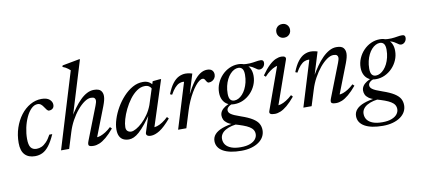

<svg xmlns="http://www.w3.org/2000/svg" viewBox="-83 -1017 3483 1582"><g transform="rotate(-10 1659.0 -226.0)"><path d="M237 -409Q208 -409 183.2 -384.5Q158.5 -360 140 -320.2Q121.5 -280.5 111.5 -233.8Q101.5 -187 101.5 -142.5Q101.5 -90.5 117.5 -69Q133.5 -47.5 166 -47.5Q187.5 -47.5 207.8 -56.5Q228 -65.5 248.5 -86.8Q269 -108 288.5 -144.5H313Q286.5 -85 260.2 -51.2Q234 -17.5 205.5 -3.8Q177 10 143 10Q88 10 57.8 -22.2Q27.5 -54.5 27.5 -120.5Q27.5 -187 47.2 -246Q67 -305 101.2 -349.8Q135.5 -394.5 180.5 -420Q225.5 -445.5 275 -445.5Q320 -445.5 342 -426.2Q364 -407 364 -381.5Q364 -361.5 352.2 -351Q340.5 -340.5 321.5 -340Q312.5 -339.5 303.5 -350Q294.5 -360.5 285.5 -375Q277 -389 265 -399Q253 -409 237 -409Z M470 -132.5 429 0H361L554.5 -636Q545.5 -644 536.5 -651Q527.5 -658 516.8 -664Q506 -670 491.5 -675.5L495.5 -687L635 -713H645L503.5 -249.5L497 -250.5Q520.5 -290.5 546.2 -325.5Q572 -360.5 599 -387.2Q626 -414 654.8 -429Q683.5 -444 713 -444Q755 -444 771 -426Q787 -408 787 -379.5Q787 -363.5 782 -343.8Q777 -324 767.5 -299L665.5 -36.5L665 -54.5Q681.5 -54 702 -61.2Q722.5 -68.5 745.5 -83Q768.5 -97.5 791 -119L805 -105Q769 -62 738.2 -36.5Q707.5 -11 681.8 -0.5Q656 10 633.5 10Q601 10 593.5 0.2Q586 -9.5 597 -37.5L704.5 -313Q709.5 -326 712.5 -336.8Q715.5 -347.5 715.5 -356Q715.5 -368.5 707.2 -376.2Q699 -384 677.5 -384Q653 -384 623.2 -363.5Q593.5 -343 563.8 -307.5Q534 -272 509.5 -227Q485 -182 470 -132.5Z M1075.5 -23.5 1128.5 -187.5H1141Q1102.5 -130.5 1071.8 -92.5Q1041 -54.5 1016 -32.2Q991 -10 969.8 -0.8Q948.5 8.5 929 8.5Q902 8.5 882 -1.5Q862 -11.5 851 -33.2Q840 -55 840 -89.5Q840 -128.5 855 -175.5Q870 -222.5 896.5 -268.5Q923 -314.5 958.5 -353Q994 -391.5 1035.5 -414.8Q1077 -438 1121.5 -438Q1150.5 -438 1170 -427.2Q1189.5 -416.5 1205 -394.5L1187 -369Q1182 -382.5 1168 -392.2Q1154 -402 1132.5 -402Q1097 -402 1064.8 -379.2Q1032.5 -356.5 1005.2 -320Q978 -283.5 957.8 -241.8Q937.5 -200 926.5 -161.2Q915.5 -122.5 915.5 -96Q915.5 -73.5 927.8 -62.8Q940 -52 958.5 -52Q975 -52 999.8 -65.8Q1024.5 -79.5 1051.5 -104.5Q1078.5 -129.5 1102.8 -164.5Q1127 -199.5 1142.5 -241L1203.5 -430L1259.5 -435.5H1275L1146 -36.5L1137.5 -55Q1153.5 -52.5 1175 -59Q1196.5 -65.5 1220.5 -81Q1244.5 -96.5 1268 -119L1281 -104.5Q1226.5 -40.5 1186 -15.2Q1145.5 10 1112 10Q1090 10 1080.2 0.8Q1070.5 -8.5 1075.5 -23.5Z M1457 -379.5Q1455.5 -380.5 1453.8 -381.2Q1452 -382 1449.5 -382Q1432.5 -382 1415.2 -374.5Q1398 -367 1380 -347.5Q1362 -328 1342 -292.5L1325.5 -299.5Q1347.5 -355.5 1372.5 -387.2Q1397.5 -419 1425 -432Q1452.5 -445 1480 -445Q1490 -445 1499.2 -443.8Q1508.5 -442.5 1517.8 -440.5Q1527 -438.5 1536 -435.5L1482.5 -261H1480Q1513 -326.5 1542.8 -367Q1572.5 -407.5 1601.5 -426.5Q1630.5 -445.5 1660.5 -445.5Q1689.5 -445.5 1702.8 -431.5Q1716 -417.5 1716 -396Q1716 -379.5 1707.8 -366.5Q1699.5 -353.5 1686.2 -346.2Q1673 -339 1657 -339Q1651.5 -339 1646.8 -343.2Q1642 -347.5 1636 -357.5Q1630.5 -368.5 1625 -373.5Q1619.5 -378.5 1611.5 -378.5Q1599 -378.5 1582.8 -366.8Q1566.5 -355 1549.2 -333.2Q1532 -311.5 1514.5 -281.8Q1497 -252 1481.2 -216Q1465.5 -180 1453 -140L1409.5 0H1340.5Z M2089 -372Q2079 -372 2071.2 -376.8Q2063.5 -381.5 2054.8 -388Q2046 -394.5 2034.2 -401.2Q2022.5 -408 2004.5 -412.8Q1986.5 -417.5 1959.5 -417.5L1948.5 -439.5Q1989.5 -434 2017.8 -436Q2046 -438 2067.2 -442Q2088.5 -446 2108.5 -446Q2121 -446 2127.2 -440Q2133.5 -434 2133.5 -422.5Q2133.5 -411 2129.8 -402Q2126 -393 2119.8 -386.2Q2113.5 -379.5 2105.5 -375.8Q2097.5 -372 2089 -372ZM1839 -156.5Q1857 -156.5 1874.5 -165.8Q1892 -175 1907.8 -192.2Q1923.5 -209.5 1935.5 -233.5Q1947.5 -257.5 1954.8 -287.2Q1962 -317 1962 -351Q1962 -385.5 1950 -400.8Q1938 -416 1916.5 -416Q1899 -416 1881.2 -406.8Q1863.5 -397.5 1847.8 -380.2Q1832 -363 1820 -338.8Q1808 -314.5 1801 -285Q1794 -255.5 1794 -221.5Q1794 -187 1805.8 -171.8Q1817.5 -156.5 1839 -156.5ZM1921.5 -445.5Q1956 -445.5 1980.2 -431Q2004.5 -416.5 2017.2 -390.8Q2030 -365 2030 -330Q2030 -289.5 2014.2 -252.8Q1998.5 -216 1971.2 -187.8Q1944 -159.5 1908.8 -143.2Q1873.5 -127 1834 -127Q1799.5 -127 1775.5 -141.2Q1751.5 -155.5 1738.5 -181.5Q1725.5 -207.5 1725.5 -242Q1725.5 -282.5 1741.2 -319.2Q1757 -356 1784.2 -384.5Q1811.5 -413 1846.8 -429.2Q1882 -445.5 1921.5 -445.5ZM1824.5 261.5Q1776 261.5 1737.8 253.8Q1699.5 246 1673 231Q1646.5 216 1632.8 194.2Q1619 172.5 1619 145Q1619 113 1640.2 89Q1661.5 65 1704 49Q1746.5 33 1810.5 25.5H1853V37.5Q1813.5 38.5 1782.2 46.2Q1751 54 1728.8 67Q1706.5 80 1695 97.8Q1683.5 115.5 1683.5 137Q1683.5 166 1699.2 187Q1715 208 1746.5 219.8Q1778 231.5 1825 231.5Q1873 231.5 1903.8 219.2Q1934.5 207 1949.2 187.5Q1964 168 1964 146Q1964 126 1954.2 110.5Q1944.5 95 1924.5 82.8Q1904.5 70.5 1874.2 59.5Q1844 48.5 1803.5 37Q1766.5 26.5 1746.8 12Q1727 -2.5 1719.8 -19Q1712.5 -35.5 1712.5 -52Q1712.5 -73 1724.2 -90.5Q1736 -108 1758.8 -122.2Q1781.5 -136.5 1813 -145.5L1833.5 -135Q1802 -130 1785.8 -116.2Q1769.5 -102.5 1769.5 -86.5Q1769.5 -78.5 1773.2 -70.8Q1777 -63 1787.5 -55Q1798 -47 1817.8 -38.2Q1837.5 -29.5 1869.5 -18.5Q1929.5 2 1963.5 23.5Q1997.5 45 2011.2 69.2Q2025 93.5 2025 124Q2025 153.5 2011.2 178.5Q1997.5 203.5 1971.2 222Q1945 240.5 1908 251Q1871 261.5 1824.5 261.5Z M2107 -20.5 2240 -390 2254 -379Q2238.5 -379.5 2217.5 -371.2Q2196.5 -363 2173.5 -346.2Q2150.5 -329.5 2128 -304.5L2114 -317.5Q2149.5 -368 2179 -395.8Q2208.5 -423.5 2234 -434.5Q2259.5 -445.5 2282.5 -445.5Q2303 -445.5 2312 -437.5Q2321 -429.5 2316 -415L2183 -36.5L2174 -55.5Q2190 -53 2211 -59.2Q2232 -65.5 2256.2 -80.5Q2280.5 -95.5 2306 -119L2319 -104.5Q2283 -61.5 2252.8 -36.2Q2222.5 -11 2197 -0.5Q2171.5 10 2149 10Q2121 10 2111.2 2.2Q2101.5 -5.5 2107 -20.5ZM2277 -652.5Q2277 -668.5 2284.2 -681.2Q2291.5 -694 2304.5 -701.5Q2317.5 -709 2334.5 -709Q2360.5 -709 2376.2 -692.8Q2392 -676.5 2392 -652.5Q2392 -636 2384.8 -623.2Q2377.5 -610.5 2364.8 -602.8Q2352 -595 2334.5 -595Q2309 -595 2293 -611.5Q2277 -628 2277 -652.5Z M2390 -292.5 2373.5 -299.5Q2395.5 -355.5 2420.5 -387.2Q2445.5 -419 2473 -432Q2500.5 -445 2528 -445Q2538 -445 2547.2 -443.8Q2556.5 -442.5 2565.8 -440.5Q2575 -438.5 2584 -435.5L2523.5 -238.5H2520Q2544.5 -281 2570.8 -318.5Q2597 -356 2625 -384Q2653 -412 2682.5 -428Q2712 -444 2742 -444Q2784 -444 2800 -426Q2816 -408 2816 -379.5Q2816 -363.5 2811 -343.8Q2806 -324 2796.5 -299L2694.5 -36.5V-54.5Q2710.5 -54 2731 -61.2Q2751.5 -68.5 2774.5 -83Q2797.5 -97.5 2820 -119L2834 -105Q2798 -62 2767.2 -36.5Q2736.5 -11 2711 -0.5Q2685.5 10 2662.5 10Q2630 10 2622.5 0.2Q2615 -9.5 2626 -37.5L2733.5 -313Q2738.5 -326 2741.5 -336.8Q2744.5 -347.5 2744.5 -356Q2744.5 -368.5 2736.2 -376.2Q2728 -384 2706.5 -384Q2682 -384 2652.2 -363.5Q2622.5 -343 2593 -307.5Q2563.5 -272 2538.8 -227Q2514 -182 2499 -132.5L2457.5 0H2388.5L2505 -379.5Q2503.5 -380.5 2501.8 -381.2Q2500 -382 2497.5 -382Q2480.5 -382 2463.2 -374.5Q2446 -367 2428 -347.5Q2410 -328 2390 -292.5Z M3273.5 -372Q3263.5 -372 3255.8 -376.8Q3248 -381.5 3239.2 -388Q3230.5 -394.5 3218.8 -401.2Q3207 -408 3189 -412.8Q3171 -417.5 3144 -417.5L3133 -439.5Q3174 -434 3202.2 -436Q3230.5 -438 3251.8 -442Q3273 -446 3293 -446Q3305.5 -446 3311.8 -440Q3318 -434 3318 -422.5Q3318 -411 3314.2 -402Q3310.5 -393 3304.2 -386.2Q3298 -379.5 3290 -375.8Q3282 -372 3273.5 -372ZM3023.5 -156.5Q3041.5 -156.5 3059 -165.8Q3076.5 -175 3092.2 -192.2Q3108 -209.5 3120 -233.5Q3132 -257.5 3139.2 -287.2Q3146.5 -317 3146.5 -351Q3146.5 -385.5 3134.5 -400.8Q3122.5 -416 3101 -416Q3083.5 -416 3065.8 -406.8Q3048 -397.5 3032.2 -380.2Q3016.5 -363 3004.5 -338.8Q2992.5 -314.5 2985.5 -285Q2978.5 -255.5 2978.5 -221.5Q2978.5 -187 2990.2 -171.8Q3002 -156.5 3023.5 -156.5ZM3106 -445.5Q3140.5 -445.5 3164.8 -431Q3189 -416.5 3201.8 -390.8Q3214.5 -365 3214.5 -330Q3214.5 -289.5 3198.8 -252.8Q3183 -216 3155.8 -187.8Q3128.5 -159.5 3093.2 -143.2Q3058 -127 3018.5 -127Q2984 -127 2960 -141.2Q2936 -155.5 2923 -181.5Q2910 -207.5 2910 -242Q2910 -282.5 2925.8 -319.2Q2941.5 -356 2968.8 -384.5Q2996 -413 3031.2 -429.2Q3066.5 -445.5 3106 -445.5ZM3009 261.5Q2960.5 261.5 2922.2 253.8Q2884 246 2857.5 231Q2831 216 2817.2 194.2Q2803.5 172.5 2803.5 145Q2803.5 113 2824.8 89Q2846 65 2888.5 49Q2931 33 2995 25.5H3037.5V37.5Q2998 38.5 2966.8 46.2Q2935.5 54 2913.2 67Q2891 80 2879.5 97.8Q2868 115.5 2868 137Q2868 166 2883.8 187Q2899.5 208 2931 219.8Q2962.5 231.5 3009.5 231.5Q3057.5 231.5 3088.2 219.2Q3119 207 3133.8 187.5Q3148.5 168 3148.5 146Q3148.5 126 3138.8 110.5Q3129 95 3109 82.8Q3089 70.5 3058.8 59.5Q3028.5 48.5 2988 37Q2951 26.5 2931.2 12Q2911.5 -2.5 2904.2 -19Q2897 -35.5 2897 -52Q2897 -73 2908.8 -90.5Q2920.5 -108 2943.2 -122.2Q2966 -136.5 2997.5 -145.5L3018 -135Q2986.5 -130 2970.2 -116.2Q2954 -102.5 2954 -86.5Q2954 -78.5 2957.8 -70.8Q2961.5 -63 2972 -55Q2982.5 -47 3002.2 -38.2Q3022 -29.5 3054 -18.5Q3114 2 3148 23.5Q3182 45 3195.8 69.2Q3209.5 93.5 3209.5 124Q3209.5 153.5 3195.8 178.5Q3182 203.5 3155.8 222Q3129.5 240.5 3092.5 251Q3055.5 261.5 3009 261.5Z"/></g></svg>

Font: Newsreader 24pt
Style: Italic
Weight: 400
Italic angle: -17°
Designer: Hugues Gentile
Foundry: Production Type
Version: Version 1.003